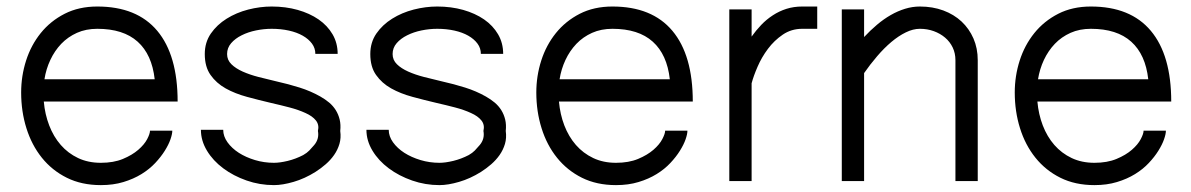

<svg xmlns="http://www.w3.org/2000/svg" viewBox="-20 -547 3598 580"><path d="M112.3 -240.2Q115.7 -201.7 128.7 -168Q141.6 -134.3 163.6 -109.1Q185.5 -84 215.8 -69.6Q246.1 -55.2 284.7 -55.2Q323.2 -55.2 351.3 -66.9Q379.4 -78.6 397.7 -94.5Q416 -110.4 424.6 -126.7Q433.1 -143.1 433.1 -152.3H500.5Q500.5 -142.1 494.9 -126Q489.3 -109.9 477.8 -91.6Q466.3 -73.2 449 -54.7Q431.6 -36.1 407.5 -21.2Q383.3 -6.3 352.8 2.9Q322.3 12.2 284.7 12.2Q226.6 12.2 181.9 -10Q137.2 -32.2 106.4 -70.6Q75.7 -108.9 59.8 -159.7Q43.9 -210.4 43.9 -267.6Q43.9 -317.4 58.8 -364Q73.7 -410.6 103 -447Q132.3 -483.4 175.3 -505.4Q218.3 -527.3 273.9 -527.3Q393.6 -527.3 455.1 -453.9Q516.6 -380.4 516.6 -240.2ZM273.9 -460Q239.7 -460 212.4 -447.8Q185.1 -435.5 165 -414.6Q145 -393.6 132.1 -366Q119.1 -338.4 114.3 -307.6H447.3Q439 -382.3 395.8 -421.1Q352.5 -460 273.9 -460Z M932.6 -384.3Q932.6 -401.4 922.4 -415.3Q912.1 -429.2 894.5 -439.2Q877 -449.2 852.8 -454.6Q828.6 -460 800.8 -460Q777.3 -460 753.4 -455.1Q729.5 -450.2 710 -440.4Q690.4 -430.7 678.2 -416.5Q666 -402.3 666 -383.8Q666 -365.7 679 -353Q691.9 -340.3 713.1 -330.8Q734.4 -321.3 760.7 -314.5Q787.1 -307.6 814.5 -301.3Q851.6 -293 885 -282.5Q918.5 -272 947.8 -255.4Q962.4 -247.1 974.4 -237.1Q986.3 -227.1 994.4 -214.1Q1002.4 -201.2 1006.1 -185.8Q1009.8 -170.4 1007.8 -151.4Q1010.7 -130.4 1005.4 -112.3Q1000 -94.2 989.3 -78.9Q978.5 -63.5 963.9 -50.8Q949.2 -38.1 933.1 -27.8Q900.4 -7.3 866.9 2.4Q833.5 12.2 807.6 12.2Q764.6 12.2 724.9 -1.7Q685.1 -15.6 654.3 -38.6Q623.5 -61.5 605.2 -91.8Q586.9 -122.1 586.9 -154.8H654.3Q654.3 -135.3 667.2 -117.2Q680.2 -99.1 701.4 -85.4Q722.7 -71.8 750.2 -63.5Q777.8 -55.2 807.6 -55.2Q825.2 -55.2 849.4 -61Q873.5 -66.9 896 -78.6Q907.2 -85 914.3 -92.3Q921.4 -99.6 929.2 -108.9Q944.8 -127.4 940.4 -151.4Q944.8 -169.9 934.3 -183.1Q923.8 -196.3 902.8 -205.6Q881.8 -215.3 854.7 -222.4Q827.6 -229.5 799.8 -235.8Q762.2 -244.6 726.1 -254.4Q689.9 -264.2 661.6 -280Q633.3 -295.9 616 -320.6Q598.6 -345.2 598.6 -383.8Q598.6 -418.9 616.9 -445.6Q635.3 -472.2 664.6 -490.5Q693.8 -508.8 729.7 -518.1Q765.6 -527.3 800.8 -527.3Q842.8 -527.3 879.2 -517.1Q915.5 -506.8 942.4 -488.3Q969.2 -469.7 984.6 -443.4Q1000 -417 1000 -384.3Z M1432.6 -384.3Q1432.6 -401.4 1422.4 -415.3Q1412.1 -429.2 1394.5 -439.2Q1377 -449.2 1352.8 -454.6Q1328.6 -460 1300.8 -460Q1277.3 -460 1253.4 -455.1Q1229.5 -450.2 1210 -440.4Q1190.4 -430.7 1178.2 -416.5Q1166 -402.3 1166 -383.8Q1166 -365.7 1179 -353Q1191.9 -340.3 1213.1 -330.8Q1234.4 -321.3 1260.7 -314.5Q1287.1 -307.6 1314.5 -301.3Q1351.6 -293 1385 -282.5Q1418.5 -272 1447.8 -255.4Q1462.4 -247.1 1474.4 -237.1Q1486.3 -227.1 1494.4 -214.1Q1502.4 -201.2 1506.1 -185.8Q1509.8 -170.4 1507.8 -151.4Q1510.7 -130.4 1505.4 -112.3Q1500 -94.2 1489.3 -78.9Q1478.5 -63.5 1463.9 -50.8Q1449.2 -38.1 1433.1 -27.8Q1400.4 -7.3 1366.9 2.4Q1333.5 12.2 1307.6 12.2Q1264.6 12.2 1224.9 -1.7Q1185.1 -15.6 1154.3 -38.6Q1123.5 -61.5 1105.2 -91.8Q1086.9 -122.1 1086.9 -154.8H1154.3Q1154.3 -135.3 1167.2 -117.2Q1180.2 -99.1 1201.4 -85.4Q1222.7 -71.8 1250.2 -63.5Q1277.8 -55.2 1307.6 -55.2Q1325.2 -55.2 1349.4 -61Q1373.5 -66.9 1396 -78.6Q1407.2 -85 1414.3 -92.3Q1421.4 -99.6 1429.2 -108.9Q1444.8 -127.4 1440.4 -151.4Q1444.8 -169.9 1434.3 -183.1Q1423.8 -196.3 1402.8 -205.6Q1381.8 -215.3 1354.7 -222.4Q1327.6 -229.5 1299.8 -235.8Q1262.2 -244.6 1226.1 -254.4Q1189.9 -264.2 1161.6 -280Q1133.3 -295.9 1116 -320.6Q1098.6 -345.2 1098.6 -383.8Q1098.6 -418.9 1116.9 -445.6Q1135.3 -472.2 1164.6 -490.5Q1193.8 -508.8 1229.7 -518.1Q1265.6 -527.3 1300.8 -527.3Q1342.8 -527.3 1379.2 -517.1Q1415.5 -506.8 1442.4 -488.3Q1469.2 -469.7 1484.6 -443.4Q1500 -417 1500 -384.3Z M1668.5 -240.2Q1671.9 -201.7 1684.8 -168Q1697.8 -134.3 1719.7 -109.1Q1741.7 -84 1772 -69.6Q1802.2 -55.2 1840.8 -55.2Q1879.4 -55.2 1907.5 -66.9Q1935.5 -78.6 1953.9 -94.5Q1972.2 -110.4 1980.7 -126.7Q1989.3 -143.1 1989.3 -152.3H2056.6Q2056.6 -142.1 2051 -126Q2045.4 -109.9 2033.9 -91.6Q2022.5 -73.2 2005.1 -54.7Q1987.8 -36.1 1963.6 -21.2Q1939.5 -6.3 1908.9 2.9Q1878.4 12.2 1840.8 12.2Q1782.7 12.2 1738 -10Q1693.4 -32.2 1662.6 -70.6Q1631.8 -108.9 1616 -159.7Q1600.1 -210.4 1600.1 -267.6Q1600.1 -317.4 1615 -364Q1629.9 -410.6 1659.2 -447Q1688.5 -483.4 1731.4 -505.4Q1774.4 -527.3 1830.1 -527.3Q1949.7 -527.3 2011.2 -453.9Q2072.8 -380.4 2072.8 -240.2ZM1830.1 -460Q1795.9 -460 1768.6 -447.8Q1741.2 -435.5 1721.2 -414.6Q1701.2 -393.6 1688.2 -366Q1675.3 -338.4 1670.4 -307.6H2003.4Q1995.1 -382.3 1951.9 -421.1Q1908.7 -460 1830.1 -460Z M2250.5 -518.6V-436.5Q2263.7 -455.1 2279.5 -471.7Q2295.4 -488.3 2314.5 -500.7Q2333.5 -513.2 2355.7 -520.3Q2377.9 -527.3 2403.3 -527.3H2448.7V-460H2403.3Q2370.6 -460 2344.7 -442.4Q2318.8 -424.8 2299.8 -399.4Q2280.8 -374 2268.6 -345.7Q2256.3 -317.4 2250.5 -295.4V0H2183.1V-518.6Z M2590.3 -518.6V-435.1Q2608.9 -455.1 2629.2 -472.2Q2649.4 -489.3 2670.7 -501.5Q2691.9 -513.7 2714.1 -520.5Q2736.3 -527.3 2758.8 -527.3Q2797.4 -527.3 2829.6 -515.4Q2861.8 -503.4 2884.8 -481.9Q2907.7 -460.4 2920.7 -430.7Q2933.6 -400.9 2933.6 -365.2V0H2866.2V-365.2Q2866.2 -386.2 2857.9 -403.6Q2849.6 -420.9 2835 -433.3Q2820.3 -445.8 2800.8 -452.9Q2781.2 -460 2758.8 -460Q2738.3 -460 2716.3 -449.2Q2694.3 -438.5 2672.6 -420.2Q2650.9 -401.9 2629.9 -377.4Q2608.9 -353 2590.3 -326.2V0H2522.9V-518.6Z M3113.8 -240.2Q3117.2 -201.7 3130.1 -168Q3143.1 -134.3 3165 -109.1Q3187 -84 3217.3 -69.6Q3247.6 -55.2 3286.1 -55.2Q3324.7 -55.2 3352.8 -66.9Q3380.9 -78.6 3399.2 -94.5Q3417.5 -110.4 3426 -126.7Q3434.6 -143.1 3434.6 -152.3H3502Q3502 -142.1 3496.3 -126Q3490.7 -109.9 3479.2 -91.6Q3467.8 -73.2 3450.4 -54.7Q3433.1 -36.1 3408.9 -21.2Q3384.8 -6.3 3354.2 2.9Q3323.7 12.2 3286.1 12.2Q3228 12.2 3183.3 -10Q3138.7 -32.2 3107.9 -70.6Q3077.1 -108.9 3061.3 -159.7Q3045.4 -210.4 3045.4 -267.6Q3045.4 -317.4 3060.3 -364Q3075.2 -410.6 3104.5 -447Q3133.8 -483.4 3176.8 -505.4Q3219.7 -527.3 3275.4 -527.3Q3395 -527.3 3456.5 -453.9Q3518.1 -380.4 3518.1 -240.2ZM3275.4 -460Q3241.2 -460 3213.9 -447.8Q3186.5 -435.5 3166.5 -414.6Q3146.5 -393.6 3133.5 -366Q3120.6 -338.4 3115.7 -307.6H3448.7Q3440.4 -382.3 3397.2 -421.1Q3354 -460 3275.4 -460Z"/></svg>

Font: AnjaliOldLipi
Style: Regular
Weight: 400
Italic angle: -12°
Designer: Kevin & Siji
Foundry: Kevin & Siji
Version: Version 0.730 2004